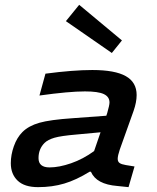

<svg xmlns="http://www.w3.org/2000/svg" viewBox="-20 -771 654 798"><path d="M486.8 -603 444.8 -550.8 253.9 -683.1 309.1 -751ZM478 -149.9Q469.2 -124 469.2 -110.8Q469.2 -99.1 477.1 -93.5Q484.9 -87.9 502.9 -85L539.1 -79.1L514.2 6.8L467.8 2Q380.4 -4.9 357.9 -57.1H352.1Q296.9 -22.9 247.1 -8.1Q197.3 6.8 138.2 6.8Q81.5 6.8 53.2 -20.3Q24.9 -47.4 24.9 -92.8Q24.9 -127.4 37.6 -163.3Q50.3 -199.2 73.2 -222.2Q99.1 -248 143.6 -260.7Q188 -273.4 283.2 -279.8L421.9 -290L425.8 -301.8Q435.1 -334 435.1 -345.2Q435.1 -368.7 411.6 -379.9Q388.2 -391.1 333 -391.1Q267.1 -391.1 144 -374L168.9 -464.8Q283.7 -480 363.8 -480Q457.5 -480 502.7 -454.6Q547.9 -429.2 547.9 -376Q547.9 -346.2 535.2 -310.1ZM186 -75.2Q225.6 -75.2 275.6 -92.5Q325.7 -109.9 371.1 -143.1L397.9 -221.2L297.9 -211.9Q233.9 -206.5 206.3 -198.5Q178.7 -190.4 165 -176.8Q140.1 -151.9 140.1 -113.8Q140.1 -75.2 186 -75.2Z"/></svg>

Font: IntelOne Mono Medium
Style: Italic
Weight: 500
Italic angle: -16°
Designer: Fred Shallcrass
Foundry: Frere-Jones Type LLC
Version: Version 1.200;hotconv 1.1.0;makeotfexe 2.6.0;FJTRelease1.2